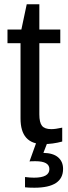

<svg xmlns="http://www.w3.org/2000/svg" viewBox="-20 -666 318 898"><path d="M271 -4Q227 8 182 8Q76 8 76 -112V-464H15V-528H80L105 -646H164V-528H262V-464H164V-131Q164 -93 176.5 -77.5Q189 -62 220 -62Q239 -62 271 -69ZM275 124Q275 212 141 212Q127 212 116 211.5Q105 211 97 210V162Q121 165 139 165Q211 165 211 125Q211 88 146 88Q123 88 118 89L150 0H202L183 49Q229 50 252 70Q275 90 275 124Z"/></svg>

Font: Libra Sans
Style: Regular
Weight: 400
Foundry: Context Ltd
Version: Version 1.000; ttfautohint (v1.3)